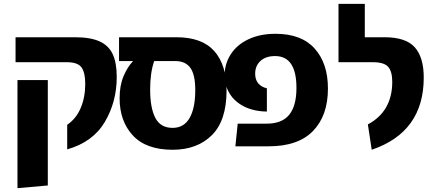

<svg xmlns="http://www.w3.org/2000/svg" viewBox="-20 -762 2266 1000"><path d="M330 -112Q377 -144 400.5 -200Q424 -256 424 -325Q424 -384 404.5 -411Q385 -438 328 -438H61V-568H371Q451 -568 498.5 -546.5Q546 -525 567 -480Q588 -435 588 -361Q588 -232 526 -127Q464 -22 330 16ZM71 -345H229V204L71 218Z M1160 -291Q1160 -134 1083.5 -58Q1007 18 879 18Q741 18 672 -56.5Q603 -131 603 -250Q603 -316 623 -364Q643 -412 673 -444H600V-568H899Q1032 -568 1096 -496Q1160 -424 1160 -291ZM997 -293Q997 -373 971.5 -408.5Q946 -444 893 -444H783Q762 -383 762 -296Q762 -200 789 -148Q816 -96 879 -96Q938 -96 967.5 -147.5Q997 -199 997 -293Z M1218 -118H1369Q1449 -118 1486.5 -164.5Q1524 -211 1524 -304Q1524 -470 1413 -470Q1364 -470 1336.5 -444.5Q1309 -419 1309 -378Q1309 -347 1325 -328Q1341 -309 1370 -302V-181Q1301 -182 1251 -207.5Q1201 -233 1175.5 -275.5Q1150 -318 1150 -370Q1150 -430 1182 -479.5Q1214 -529 1274 -557.5Q1334 -586 1415 -586Q1550 -586 1619 -509Q1688 -432 1688 -301Q1688 -160 1610.5 -80Q1533 0 1380 0H1206Z M1896 -114Q2023 -182 2023 -336Q2023 -389 2002 -413.5Q1981 -438 1922 -438H1743V-742H1880V-568H1983Q2094 -568 2140.5 -515.5Q2187 -463 2187 -358Q2187 -74 1916 18Z"/></svg>

Font: FiraGOUPP
Style: Bold
Weight: 700
Designer: bBox Type
Foundry: bBox Type GmbH
Version: Version 1.001